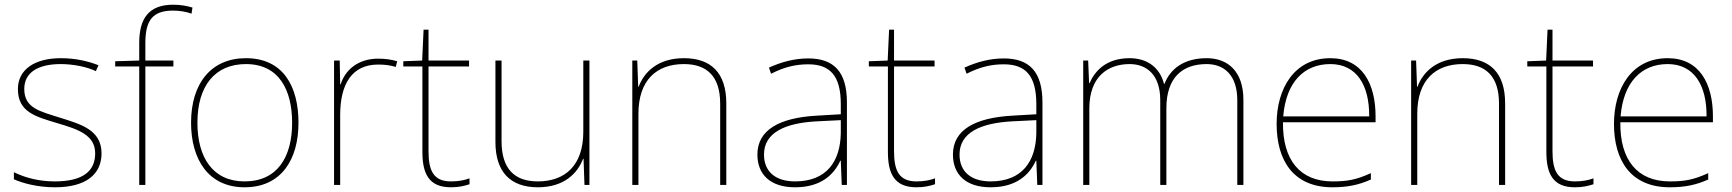

<svg xmlns="http://www.w3.org/2000/svg" viewBox="-20 -785 7352 815"><path d="M411 -134C411 -235 321 -258 233 -286C152 -312 83 -325 83 -407C83 -478 142 -513 238 -513C291 -513 350 -501 387 -483L398 -508C356 -525 301 -538 238 -538C126 -538 56 -489 56 -407C56 -309 131 -290 224 -262C312 -236 384 -212 384 -134C384 -60 334 -15 213 -15C151 -15 92 -28 39 -54V-24C77 -7 140 10 213 10C345 10 411 -45 411 -134Z M716 -503V-528H597V-603C597 -701 630 -740 715 -740C740 -740 769 -736 793 -727L797 -753C772 -760 748 -765 715 -765C612 -765 571 -707 571 -603V-528L469 -525V-503H571V0H597V-503Z M1247 -264C1247 -417 1183 -538 1024 -538C877 -538 791 -432 791 -264C791 -107 866 10 1018 10C1175 10 1247 -109 1247 -264ZM818 -264C818 -420 892 -513 1024 -513C1165 -513 1220 -402 1220 -264C1220 -119 1158 -15 1018 -15C883 -15 818 -117 818 -264Z M1585 -536C1500 -536 1445 -488 1426 -427H1424L1422 -528H1398V0H1424V-297C1424 -428 1474 -511 1585 -511C1615 -511 1635 -508 1660 -501L1666 -525C1642 -532 1617 -536 1585 -536Z M1894 -15C1820 -15 1799 -61 1799 -143V-503H1971V-528H1799V-659H1778L1772 -528L1692 -525V-503H1773V-140C1773 -47 1801 10 1894 10C1929 10 1951 4 1973 -3V-28C1951 -20 1927 -15 1894 -15Z M2482 -528H2456V-226C2456 -82 2378 -15 2263 -15C2164 -15 2109 -68 2109 -186V-528H2083V-182C2083 -57 2145 10 2263 10C2375 10 2432 -50 2455 -111H2457L2461 0H2482Z M2883 -538C2771 -538 2714 -478 2691 -417H2689L2685 -528H2664V0H2690V-302C2690 -446 2768 -513 2883 -513C2980 -513 3037 -462 3037 -345V0H3063V-346C3063 -477 2997 -538 2883 -538Z M3411 -537C3352 -537 3297 -522 3244 -498L3253 -472C3310 -501 3358 -512 3411 -512C3504 -512 3549 -463 3549 -343V-300L3446 -294C3289 -285 3195 -234 3195 -129C3195 -45 3249 10 3355 10C3463 10 3519 -42 3547 -103H3549L3553 0H3575V-350C3575 -480 3520 -537 3411 -537ZM3448 -270 3549 -275V-220C3547 -99 3488 -15 3355 -15C3270 -15 3223 -58 3223 -129C3223 -222 3312 -263 3448 -270Z M3870 -15C3796 -15 3775 -61 3775 -143V-503H3947V-528H3775V-659H3754L3748 -528L3668 -525V-503H3749V-140C3749 -47 3777 10 3870 10C3905 10 3927 4 3949 -3V-28C3927 -20 3903 -15 3870 -15Z M4241 -537C4182 -537 4127 -522 4074 -498L4083 -472C4140 -501 4188 -512 4241 -512C4334 -512 4379 -463 4379 -343V-300L4276 -294C4119 -285 4025 -234 4025 -129C4025 -45 4079 10 4185 10C4293 10 4349 -42 4377 -103H4379L4383 0H4405V-350C4405 -480 4350 -537 4241 -537ZM4278 -270 4379 -275V-220C4377 -99 4318 -15 4185 -15C4100 -15 4053 -58 4053 -129C4053 -222 4142 -263 4278 -270Z M5102 -538C5007 -538 4948 -494 4923 -429H4921C4903 -500 4848 -538 4775 -538C4673 -538 4626 -481 4605 -432H4603L4599 -528H4578V0H4604V-325C4604 -459 4682 -513 4775 -513C4848 -513 4905 -467 4905 -360V0H4931V-325C4931 -459 5002 -513 5102 -513C5175 -513 5232 -467 5232 -360V0H5258V-361C5258 -482 5192 -538 5102 -538Z M5627 -538C5473 -538 5399 -408 5399 -259C5399 -104 5470 10 5636 10C5700 10 5748 0 5799 -23V-50C5737 -22 5700 -15 5636 -15C5499 -15 5424 -105 5426 -266H5819V-291C5819 -430 5762 -538 5627 -538ZM5627 -513C5739 -513 5793 -423 5792 -291H5427C5439 -436 5515 -513 5627 -513Z M6189 -538C6077 -538 6020 -478 5997 -417H5995L5991 -528H5970V0H5996V-302C5996 -446 6074 -513 6189 -513C6286 -513 6343 -462 6343 -345V0H6369V-346C6369 -477 6303 -538 6189 -538Z M6665 -15C6591 -15 6570 -61 6570 -143V-503H6742V-528H6570V-659H6549L6543 -528L6463 -525V-503H6544V-140C6544 -47 6572 10 6665 10C6700 10 6722 4 6744 -3V-28C6722 -20 6698 -15 6665 -15Z M7059 -538C6905 -538 6831 -408 6831 -259C6831 -104 6902 10 7068 10C7132 10 7180 0 7231 -23V-50C7169 -22 7132 -15 7068 -15C6931 -15 6856 -105 6858 -266H7251V-291C7251 -430 7194 -538 7059 -538ZM7059 -513C7171 -513 7225 -423 7224 -291H6859C6871 -436 6947 -513 7059 -513Z"/></svg>

Font: Noto Sans Lao UI Thin
Style: Regular
Weight: 100
Designer: Monotype Design Team
Foundry: Monotype Imaging Inc.
Version: Version 2.000